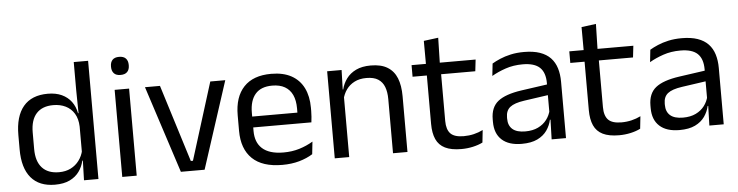

<svg xmlns="http://www.w3.org/2000/svg" viewBox="-44 -866 4121 1072"><g transform="rotate(-5 2017.0 -330.0)"><path d="M227 10.5Q139 10.5 93 -44Q47 -98.5 47 -203V-283.5Q47 -388.5 93.5 -443.8Q140 -499 230.5 -499Q275.5 -499 308.5 -483.8Q341.5 -468.5 362 -441Q382.5 -413.5 389.5 -376H416L392 -301.5Q390.5 -344.5 372.8 -373.8Q355 -403 324.8 -418Q294.5 -433 255.5 -433Q193.5 -433 160.8 -397Q128 -361 128 -291V-198Q128 -129 160.8 -93Q193.5 -57 255.5 -57Q292.5 -57 321 -71.2Q349.5 -85.5 368.2 -110.8Q387 -136 394 -168L414 -110H390Q383 -77 363.2 -49.5Q343.5 -22 310.2 -5.8Q277 10.5 227 10.5ZM471 0H390L393.5 -118L392 -144V-348L392.5 -365L390.5 -503.5V-662.5H471Z M685.5 0H604.5V-488H685.5ZM645 -568Q620 -568 607.8 -581.2Q595.5 -594.5 595.5 -617.5V-620Q595.5 -643.5 607.8 -656.5Q620 -669.5 645 -669.5Q670 -669.5 682.5 -656.5Q695 -643.5 695 -620V-617.5Q695 -594 682.5 -581Q670 -568 645 -568Z M993.5 -55.5H1005.5L1140.5 -488H1224.5L1066 0H933L774.5 -488H858.5Z M1501 11Q1389.5 11 1333 -43.5Q1276.5 -98 1276.5 -199.5V-286.5Q1276.5 -389.5 1329 -445.2Q1381.5 -501 1482.5 -501Q1550.5 -501 1596 -475.8Q1641.5 -450.5 1664.5 -404Q1687.5 -357.5 1687.5 -293V-275Q1687.5 -259 1686.2 -243Q1685 -227 1683 -211.5H1608.5Q1609.5 -235.5 1609.8 -257Q1610 -278.5 1610 -296.5Q1610 -341 1595.8 -371.8Q1581.5 -402.5 1553.2 -418.8Q1525 -435 1482.5 -435Q1419.5 -435 1388 -398.5Q1356.5 -362 1356.5 -294V-247.5L1357 -237.5V-191Q1357 -160.5 1366 -136Q1375 -111.5 1394.2 -93.8Q1413.5 -76 1443.2 -66.8Q1473 -57.5 1514 -57.5Q1561.5 -57.5 1602.5 -70Q1643.5 -82.5 1679.5 -104L1672 -34Q1639.5 -13.5 1596.5 -1.2Q1553.5 11 1501 11ZM1666 -211.5H1319V-272.5H1666Z M2203 0H2122V-303.5Q2122 -343 2111.2 -371.5Q2100.5 -400 2076.2 -415.8Q2052 -431.5 2010 -431.5Q1971.5 -431.5 1943.2 -417Q1915 -402.5 1897.5 -377.8Q1880 -353 1873 -321.5L1858.5 -379H1876Q1884 -412 1904 -439.2Q1924 -466.5 1957.8 -482.8Q1991.5 -499 2040.5 -499Q2098.5 -499 2134.2 -477Q2170 -455 2186.5 -413.8Q2203 -372.5 2203 -312.5ZM1876.5 0H1795.5V-488H1876.5L1873 -371L1876.5 -366.5Z M2504.5 10Q2448 10 2413.5 -7Q2379 -24 2363.5 -58.5Q2348 -93 2348 -144.5V-452.5H2428V-154Q2428 -106 2450 -83.2Q2472 -60.5 2524 -60.5Q2553.5 -60.5 2580.8 -67Q2608 -73.5 2632 -85.5L2624.5 -16Q2601 -4 2569.5 3Q2538 10 2504.5 10ZM2619.5 -416H2268V-481H2627ZM2426 -473H2348.5L2348 -610L2429.5 -620.5Z M3091.5 0H3011L3014.5 -118.5L3011.5 -131V-286.5L3012 -315Q3012 -374.5 2981.8 -403Q2951.5 -431.5 2886 -431.5Q2833.5 -431.5 2789.8 -416.5Q2746 -401.5 2712 -381.5L2719.5 -450.5Q2738.5 -462 2764.8 -473.2Q2791 -484.5 2824.8 -492Q2858.5 -499.5 2899 -499.5Q2951.5 -499.5 2988.2 -486.8Q3025 -474 3047.8 -450Q3070.5 -426 3081 -392Q3091.5 -358 3091.5 -316ZM2843 10.5Q2770.5 10.5 2731.8 -24.8Q2693 -60 2693 -125.5V-140Q2693 -207.5 2734.8 -240.8Q2776.5 -274 2867.5 -287L3022 -309L3026.5 -250L2877.5 -228.5Q2821.5 -220.5 2797.5 -201.2Q2773.5 -182 2773.5 -144.5V-136.5Q2773.5 -98 2797.2 -77.5Q2821 -57 2868.5 -57Q2910.5 -57 2940.5 -71.5Q2970.5 -86 2989 -110.5Q3007.5 -135 3014 -165L3026.5 -110H3011Q3004 -78 2984.8 -50.5Q2965.5 -23 2931 -6.2Q2896.5 10.5 2843 10.5Z M3388.5 10Q3332 10 3297.5 -7Q3263 -24 3247.5 -58.5Q3232 -93 3232 -144.5V-452.5H3312V-154Q3312 -106 3334 -83.2Q3356 -60.5 3408 -60.5Q3437.5 -60.5 3464.8 -67Q3492 -73.5 3516 -85.5L3508.5 -16Q3485 -4 3453.5 3Q3422 10 3388.5 10ZM3503.5 -416H3152V-481H3511ZM3310 -473H3232.5L3232 -610L3313.5 -620.5Z M3975.5 0H3895L3898.5 -118.5L3895.5 -131V-286.5L3896 -315Q3896 -374.5 3865.8 -403Q3835.5 -431.5 3770 -431.5Q3717.5 -431.5 3673.8 -416.5Q3630 -401.5 3596 -381.5L3603.5 -450.5Q3622.5 -462 3648.8 -473.2Q3675 -484.5 3708.8 -492Q3742.5 -499.5 3783 -499.5Q3835.5 -499.5 3872.2 -486.8Q3909 -474 3931.8 -450Q3954.5 -426 3965 -392Q3975.5 -358 3975.5 -316ZM3727 10.5Q3654.5 10.5 3615.8 -24.8Q3577 -60 3577 -125.5V-140Q3577 -207.5 3618.8 -240.8Q3660.5 -274 3751.5 -287L3906 -309L3910.5 -250L3761.5 -228.5Q3705.5 -220.5 3681.5 -201.2Q3657.5 -182 3657.5 -144.5V-136.5Q3657.5 -98 3681.2 -77.5Q3705 -57 3752.5 -57Q3794.5 -57 3824.5 -71.5Q3854.5 -86 3873 -110.5Q3891.5 -135 3898 -165L3910.5 -110H3895Q3888 -78 3868.8 -50.5Q3849.5 -23 3815 -6.2Q3780.5 10.5 3727 10.5Z"/></g></svg>

Font: Anek Devanagari Medium
Style: Regular
Weight: 400
Version: Version 1.003